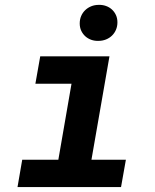

<svg xmlns="http://www.w3.org/2000/svg" viewBox="-20 -756 627 776"><path d="M142.6 -528.3H422.4L349.6 -110.4H488.8L469.2 0H50.8L69.8 -110.4H215.8L269 -417.5H123ZM302.2 -661.1Q302.2 -677.7 308.1 -691.4Q314 -705.1 324.5 -715.1Q335 -725.1 348.9 -730.7Q362.8 -736.3 378.9 -736.3Q394.5 -736.8 408.2 -731.9Q421.9 -727.1 432.1 -717.8Q442.4 -708.5 448.5 -695.3Q454.6 -682.1 454.6 -666Q454.6 -649.4 448.7 -635.7Q442.9 -622.1 432.6 -612.1Q422.4 -602.1 408.2 -596.4Q394 -590.8 377.9 -590.8Q362.3 -590.3 348.6 -595.2Q335 -600.1 324.7 -609.4Q314.5 -618.7 308.3 -631.8Q302.2 -645 302.2 -661.1Z"/></svg>

Font: Roboto Mono
Style: Bold Italic
Weight: 700
Designer: Google
Version: Version 2.000985; 2015; ttfautohint (v1.3)